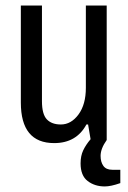

<svg xmlns="http://www.w3.org/2000/svg" viewBox="-20 -504 459 691"><path d="M413 107V155Q379 167 357 167Q321 167 295.5 147.5Q270 128 270 84Q270 57 279.5 37Q289 17 306 -3L297 -56H291Q255 11 175 11Q55 11 55 -135V-484H131V-140Q131 -93 148.5 -74.5Q166 -56 199 -56Q236 -56 262.5 -92Q289 -128 289 -188V-484H364V0Q342 31 342 57Q342 79 352 93Q362 107 384 107Z"/></svg>

Font: Pragati Narrow
Style: Regular
Weight: 400
Designer: Hector Gatti, Marcela Romero, Pablo Cosgaya and Nicolas Silva
Foundry: Omnibus-Type
Version: Version 1.010; ttfautohint (v1.3)